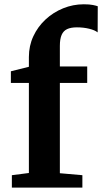

<svg xmlns="http://www.w3.org/2000/svg" viewBox="-20 -854 465 874"><path d="M34 0V-56.5L111.5 -66.5V-476.5H29.5V-529.5L111.5 -550V-594.5Q111.5 -645.5 131.8 -689Q152 -732.5 187.2 -765.2Q222.5 -798 267.5 -816.2Q312.5 -834.5 361.5 -834.5Q388 -834.5 403.2 -831.2Q418.5 -828 425 -825.5L424.5 -706.5Q411.5 -717 385.8 -723.2Q360 -729.5 330 -729.5Q302.5 -729.5 285.5 -721.5Q268.5 -713.5 260.5 -695Q252.5 -676.5 252.5 -645.5V-551.5H377V-476.5H252.5V-65.5L355 -56.5V0Z"/></svg>

Font: Merriweather 28pt
Style: Bold
Weight: 700
Version: Version 2.100